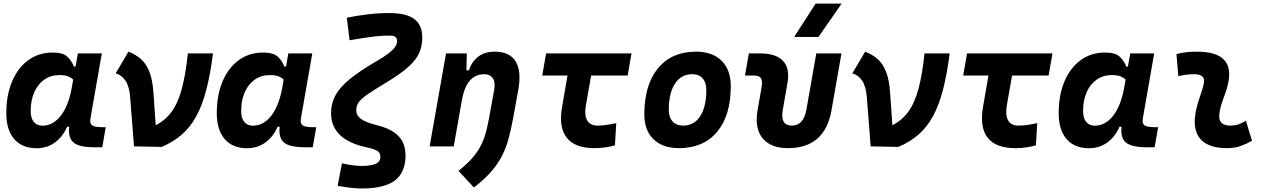

<svg xmlns="http://www.w3.org/2000/svg" viewBox="-20 -815 7071 1069"><path d="M310.5 -397Q262.7 -397 226.8 -371.8Q190.9 -346.7 170.9 -301.8Q150.9 -256.8 150.9 -196.3Q150.9 -157.7 168 -136.5Q185.1 -115.2 215.8 -115.2Q274.9 -115.2 318.1 -170.4Q361.3 -225.6 379.4 -325.7L413.6 -517.6H546.9L483.4 -154.8Q479 -129.4 491.7 -118.2Q504.4 -106.9 550.3 -106.9H568.8L549.3 4.9H504.9Q417.5 4.9 386.7 -23.7Q356 -52.2 366.7 -122.1L395 -109.4H338.4L364.3 -137.7Q341.8 -66.9 294.4 -28.3Q247.1 10.3 184.1 10.3Q103.5 10.3 59.3 -40.5Q15.1 -91.3 15.1 -184.1Q15.1 -285.6 47.4 -361.8Q79.6 -438 137.7 -480.2Q195.8 -522.5 272.9 -522.5Q328.6 -522.5 353.3 -500.7Q377.9 -479 391.6 -444.3H404.3L412.6 -340.8Q401.9 -355.5 390.9 -368.2Q379.9 -380.9 361.6 -388.9Q343.3 -397 310.5 -397Z M726.1 0 704.6 -274.4Q699.7 -335.4 678 -366.7Q656.2 -397.9 624 -406.7L695.3 -527.3Q735.8 -511.7 765.1 -485.8Q794.4 -460 812 -415Q829.6 -370.1 834.5 -296.9L852.5 -38.6ZM880.4 2.9 726.1 0 839.8 -114.3Q897 -141.1 933.6 -190.2Q970.2 -239.3 991.9 -319.3Q1013.7 -399.4 1025.9 -517.6H1166Q1150.9 -400.4 1128.4 -314.2Q1106 -228 1072.5 -167.2Q1039.1 -106.4 991.9 -65.4Q944.8 -24.4 880.4 2.9Z M1482.4 -397Q1434.6 -397 1398.7 -371.8Q1362.8 -346.7 1342.8 -301.8Q1322.8 -256.8 1322.8 -196.3Q1322.8 -157.7 1339.8 -136.5Q1356.9 -115.2 1387.7 -115.2Q1446.8 -115.2 1490 -170.4Q1533.2 -225.6 1551.3 -325.7L1585.4 -517.6H1718.8L1655.3 -154.8Q1650.9 -129.4 1663.6 -118.2Q1676.3 -106.9 1722.2 -106.9H1740.7L1721.2 4.9H1676.8Q1589.4 4.9 1558.6 -23.7Q1527.8 -52.2 1538.6 -122.1L1566.9 -109.4H1510.3L1536.1 -137.7Q1513.7 -66.9 1466.3 -28.3Q1418.9 10.3 1356 10.3Q1275.4 10.3 1231.2 -40.5Q1187 -91.3 1187 -184.1Q1187 -285.6 1219.2 -361.8Q1251.5 -438 1309.6 -480.2Q1367.7 -522.5 1444.8 -522.5Q1500.5 -522.5 1525.1 -500.7Q1549.8 -479 1563.5 -444.3H1576.2L1584.5 -340.8Q1573.7 -355.5 1562.7 -368.2Q1551.8 -380.9 1533.4 -388.9Q1515.1 -397 1482.4 -397Z M1994.6 234.4Q1967.8 234.4 1936.5 231Q1905.3 227.5 1859.9 219.7L1883.8 94.2Q1919.9 102.1 1945.6 105.5Q1971.2 108.9 1994.6 108.9Q2043.5 108.9 2070.6 97.4Q2097.7 85.9 2097.7 58.6Q2097.7 37.1 2083 26.4Q2068.4 15.6 2019 4.9Q1955.1 -8.8 1911.4 -34.4Q1867.7 -60.1 1845.5 -97.7Q1823.2 -135.3 1823.2 -184.1Q1823.2 -239.3 1848.4 -285.2Q1873.5 -331.1 1930.7 -377.2Q1987.8 -423.3 2083.5 -478.5Q2121.1 -500.5 2144.8 -519Q2168.5 -537.6 2179.7 -554Q2190.9 -570.3 2190.9 -585Q2190.9 -601.6 2181.4 -609.1Q2171.9 -616.7 2151.9 -616.7Q2095.2 -616.7 2039.1 -608.6Q1982.9 -600.6 1926.3 -590.8L1911.1 -716.3Q1970.7 -728.5 2029.8 -735.4Q2088.9 -742.2 2147.9 -742.2Q2242.2 -742.2 2286.6 -709Q2331.1 -675.8 2331.1 -605.5Q2331.1 -556.2 2312.5 -517.1Q2293.9 -478 2251.7 -440.9Q2209.5 -403.8 2139.2 -360.8Q2076.7 -322.8 2037.8 -297.4Q1999 -272 1981.2 -250.7Q1963.4 -229.5 1963.4 -203.1Q1963.4 -172.9 1989.3 -153.3Q2015.1 -133.8 2081.1 -117.2Q2134.8 -104 2169.4 -81.5Q2204.1 -59.1 2220.9 -26.4Q2237.8 6.3 2237.8 50.3Q2237.8 145 2178.7 189.7Q2119.6 234.4 1994.6 234.4Z M2372.1 0 2463.4 -517.6H2579.1L2575.7 -394L2506.3 0ZM2734.4 -527.3Q2817.4 -527.3 2850.8 -473.4Q2884.3 -419.4 2865.7 -315.4L2838.4 -164.6Q2826.7 -100.1 2812.7 -47.4Q2798.8 5.4 2775.9 51Q2752.9 96.7 2715.3 139.9Q2677.7 183.1 2618.7 229L2532.7 136.2Q2581.1 98.1 2610.8 63.5Q2640.6 28.8 2658.2 -6.3Q2675.8 -41.5 2685.8 -79.8Q2695.8 -118.2 2704.1 -163.6L2731 -312.5Q2739.3 -356.4 2723.9 -379.2Q2708.5 -401.9 2674.3 -401.9Q2646.5 -401.9 2621.6 -387.7Q2596.7 -373.5 2578.1 -340.1Q2559.6 -306.6 2550.3 -249.5L2573.7 -423.8H2590.8Q2607.4 -473.1 2643.6 -500.2Q2679.7 -527.3 2734.4 -527.3Z M3289.6 9.8Q3180.7 9.8 3135.3 -48.3Q3089.8 -106.4 3109.4 -219.7L3161.1 -517.6H3293L3242.7 -232.9Q3232.4 -175.3 3248.8 -145.5Q3265.1 -115.7 3306.6 -115.7Q3348.6 -115.7 3411.1 -129.4L3403.8 -5.9Q3351.1 9.8 3289.6 9.8ZM2999 -394.5 3020.5 -517.6H3496.1L3474.6 -394.5Z M3760.7 9.8Q3669.4 9.8 3618.4 -39.8Q3567.4 -89.4 3567.4 -177.7Q3567.4 -342.8 3643.6 -435.1Q3719.7 -527.3 3855.5 -527.3Q3946.8 -527.3 3997.8 -476.6Q4048.8 -425.8 4048.8 -335Q4048.8 -172.4 3972.8 -81.3Q3896.7 9.8 3760.7 9.8ZM3784.1 -115.7Q3844.7 -115.7 3878.7 -168.2Q3912.6 -220.7 3912.6 -314Q3912.6 -355.2 3892.1 -378.5Q3871.7 -401.9 3834.5 -401.9Q3772.8 -401.9 3738.2 -349.5Q3703.6 -297.1 3703.6 -203.6Q3703.6 -162.1 3724.8 -138.9Q3746.1 -115.7 3784.1 -115.7Z M4366.7 9.8Q4270 9.8 4225.3 -45.9Q4180.7 -101.6 4197.8 -200.2L4219.7 -326.2Q4226.6 -363.8 4217 -379.2Q4207.5 -394.5 4177.2 -394.5H4127.9L4149.4 -517.6H4212.9Q4301.8 -517.6 4340.3 -475.3Q4378.9 -433.1 4364.3 -351.6L4338.4 -204.1Q4322.8 -115.7 4388.7 -115.7Q4454.1 -115.7 4469.7 -204.1L4524.9 -517.6H4665L4609.4 -200.2Q4572.3 9.8 4366.7 9.8ZM4401.9 -609.4 4521 -794.9H4666L4537.1 -609.4Z M4827.6 0 4806.2 -274.4Q4801.3 -335.4 4779.5 -366.7Q4757.8 -397.9 4725.6 -406.7L4796.9 -527.3Q4837.4 -511.7 4866.7 -485.8Q4896 -460 4913.6 -415Q4931.2 -370.1 4936 -296.9L4954.1 -38.6ZM4981.9 2.9 4827.6 0 4941.4 -114.3Q4998.5 -141.1 5035.2 -190.2Q5071.8 -239.3 5093.5 -319.3Q5115.2 -399.4 5127.4 -517.6H5267.6Q5252.4 -400.4 5230 -314.2Q5207.5 -228 5174.1 -167.2Q5140.6 -106.4 5093.5 -65.4Q5046.4 -24.4 4981.9 2.9Z M5633.3 9.8Q5524.4 9.8 5479 -48.3Q5433.6 -106.4 5453.1 -219.7L5504.9 -517.6H5636.7L5586.4 -232.9Q5576.2 -175.3 5592.5 -145.5Q5608.9 -115.7 5650.4 -115.7Q5692.4 -115.7 5754.9 -129.4L5747.6 -5.9Q5694.8 9.8 5633.3 9.8ZM5342.8 -394.5 5364.3 -517.6H5839.8L5818.4 -394.5Z M6169.9 -397Q6122.1 -397 6086.2 -371.8Q6050.3 -346.7 6030.3 -301.8Q6010.3 -256.8 6010.3 -196.3Q6010.3 -157.7 6027.3 -136.5Q6044.4 -115.2 6075.2 -115.2Q6134.3 -115.2 6177.5 -170.4Q6220.7 -225.6 6238.8 -325.7L6272.9 -517.6H6406.2L6342.8 -154.8Q6338.4 -129.4 6351.1 -118.2Q6363.8 -106.9 6409.7 -106.9H6428.2L6408.7 4.9H6364.3Q6276.9 4.9 6246.1 -23.7Q6215.3 -52.2 6226.1 -122.1L6254.4 -109.4H6197.8L6223.6 -137.7Q6201.2 -66.9 6153.8 -28.3Q6106.4 10.3 6043.5 10.3Q5962.9 10.3 5918.7 -40.5Q5874.5 -91.3 5874.5 -184.1Q5874.5 -285.6 5906.7 -361.8Q5939 -438 5997.1 -480.2Q6055.2 -522.5 6132.3 -522.5Q6188 -522.5 6212.6 -500.7Q6237.3 -479 6251 -444.3H6263.7L6272 -340.8Q6261.2 -355.5 6250.2 -368.2Q6239.3 -380.9 6220.9 -388.9Q6202.6 -397 6169.9 -397Z M6917 -142.6 6950.7 -31.2Q6920.9 -14.2 6887.7 -2.2Q6854.5 9.8 6811.5 9.8Q6717.8 9.8 6672.6 -31.7Q6627.4 -73.2 6632.3 -153.3Q6634.8 -188 6643.8 -221.2Q6652.8 -254.4 6663.8 -285.6Q6674.8 -316.9 6681.6 -345.2Q6689 -373 6675.8 -387.5Q6662.6 -401.9 6629.9 -401.9Q6583.5 -401.9 6540.5 -390.6L6530.3 -513.7Q6559.1 -522 6587.9 -524.7Q6616.7 -527.3 6645.5 -527.3Q6752.9 -527.3 6795.7 -481.4Q6838.4 -435.5 6816.4 -345.2Q6809.1 -313.5 6798.6 -285.9Q6788.1 -258.3 6779.5 -231Q6771 -203.6 6768.6 -172.4Q6764.6 -115.7 6830.6 -115.7Q6855 -115.7 6873.3 -121.8Q6891.6 -127.9 6917 -142.6Z"/></svg>

Font: Cascadia Code PL
Style: Italic
Weight: 400
Italic angle: -10°
Monospace: yes
Designer: Aaron Bell
Foundry: Saja Typeworks
Version: Version 2404.023